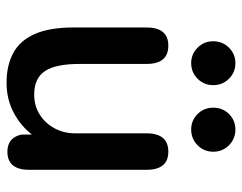

<svg xmlns="http://www.w3.org/2000/svg" viewBox="-96 -629 736 584"><g transform="rotate(90 272.0 -337.0)"><path d="M119 -481Q174.5 -481 174.5 -414.5V-210Q174.5 -138.5 196.2 -105.8Q218 -73 267.5 -73Q302 -73 328.5 -89.8Q355 -106.5 370.2 -134.8Q385.5 -163 385.5 -196.5V-414.5Q385.5 -481 441.5 -481Q496.5 -481 496.5 -414.5V-58Q496.5 8.5 441.5 8.5Q399.5 8.5 389.5 -33L389 -66Q363.5 -32.5 323 -10.8Q282.5 11 231.5 11Q179.5 11 141.8 -9Q104 -29 83.8 -74Q63.5 -119 63.5 -194V-414.5Q63.5 -481 119 -481ZM172 -550.5Q144.5 -550.5 125 -570Q105.5 -589.5 105.5 -617.5Q105.5 -646 125 -665.5Q144.5 -685 172 -685Q200 -685 219.5 -665.5Q239 -646 239 -617.5Q239 -589.5 219.5 -570Q200 -550.5 172 -550.5ZM374 -550.5Q346 -550.5 326.8 -570Q307.5 -589.5 307.5 -617.5Q307.5 -646 326.8 -665.5Q346 -685 374 -685Q402 -685 421.8 -665.5Q441.5 -646 441.5 -617.5Q441.5 -589.5 421.8 -570Q402 -550.5 374 -550.5Z"/></g></svg>

Font: Sono Medium
Style: Regular
Weight: 500
Designer: Tyler Finck
Foundry: Tyler Finck
Version: Version 2.112